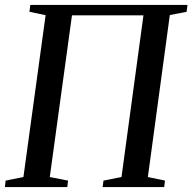

<svg xmlns="http://www.w3.org/2000/svg" viewBox="-25 -763 784 783"><path d="M-5 0 -2 -26.5 70.5 -41 161 -701 95 -715 98.5 -743H739.5L736 -715L667.5 -701.5L578 -41L648 -26.5L644.5 0H393.5L397 -26.5L470.5 -41L560 -700.5H268.5L178 -41L252.5 -26.5L249.5 0Z"/></svg>

Font: Merriweather 96pt
Style: Italic
Weight: 400
Italic angle: -7.8°
Version: Version 2.101